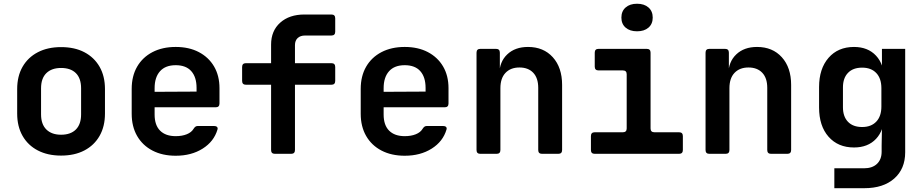

<svg xmlns="http://www.w3.org/2000/svg" viewBox="-20 -806 4840 1006"><path d="M300 9.2Q229.9 9.2 178.2 -17.7Q126.5 -44.6 98.2 -94.1Q70 -143.6 70 -210.8V-339.2Q70 -406.8 98.2 -456.1Q126.5 -505.4 178.2 -532.3Q229.9 -559.2 300 -559.2Q371.1 -559.2 422.3 -532.3Q473.5 -505.4 501.8 -456.1Q530 -406.8 530 -339.2V-210.8Q530 -143.6 501.8 -94.1Q473.5 -44.6 422.1 -17.7Q370.7 9.2 300 9.2ZM300 -100.1Q350.2 -100.1 377.6 -127.5Q404.9 -155 404.9 -206.7V-343.3Q404.9 -395.6 377.6 -422.8Q350.2 -449.9 300 -449.9Q250.8 -449.9 222.9 -422.8Q195.1 -395.6 195.1 -343.3V-206.7Q195.1 -155 222.9 -127.5Q250.8 -100.1 300 -100.1Z M900.6 10Q830.9 10 778.9 -17.1Q726.9 -44.2 698.4 -93.7Q670 -143.2 670 -210V-340Q670 -407.2 698.4 -456.5Q726.9 -505.8 778.9 -532.9Q830.9 -560 900.6 -560Q970.3 -560 1021.7 -533.1Q1073.1 -506.2 1101.6 -457.8Q1130 -409.3 1130 -344.1V-263.8Q1130 -243.8 1110 -243.8H790.1V-205.9Q790.1 -150.1 819 -121.3Q847.9 -92.6 900.6 -92.6Q934.1 -92.6 958.7 -102.6Q983.4 -112.6 994.2 -131Q998.8 -138.4 1003.8 -142.1Q1008.8 -145.9 1016.8 -145.9H1101.1Q1112.1 -145.9 1117.1 -140.9Q1122.1 -135.9 1119.5 -127.3Q1101 -64.5 1041.9 -27.3Q982.8 10 900.6 10ZM1009.9 -315.3V-345.3Q1009.9 -402.1 982.2 -433.2Q954.6 -464.4 900.6 -464.4Q846.6 -464.4 818.4 -432.7Q790.1 -401 790.1 -344.1V-324.9L1018.6 -326.1Z M1420.4 0Q1400.4 0 1400.4 -20V-362H1268.6Q1248.6 -362 1248.6 -382V-455Q1248.6 -475 1268.6 -475H1400.4V-572.4Q1400.4 -644.5 1448.1 -687.2Q1495.8 -730 1575.4 -730H1716.4Q1736.4 -730 1736.4 -710V-639.9Q1736.4 -619.9 1716.4 -619.9H1578.4Q1553.8 -619.9 1539.6 -606.6Q1525.5 -593.3 1525.5 -569.5V-475H1716.4Q1736.4 -475 1736.4 -455V-382Q1736.4 -362 1716.4 -362H1525.5V-20Q1525.5 0 1505.5 0Z M2100.6 10Q2030.9 10 1978.9 -17.1Q1926.9 -44.2 1898.4 -93.7Q1870 -143.2 1870 -210V-340Q1870 -407.2 1898.4 -456.5Q1926.9 -505.8 1978.9 -532.9Q2030.9 -560 2100.6 -560Q2170.3 -560 2221.7 -533.1Q2273.1 -506.2 2301.6 -457.8Q2330 -409.3 2330 -344.1V-263.8Q2330 -243.8 2310 -243.8H1990.1V-205.9Q1990.1 -150.1 2019 -121.3Q2047.9 -92.6 2100.6 -92.6Q2134.1 -92.6 2158.7 -102.6Q2183.4 -112.6 2194.2 -131Q2198.8 -138.4 2203.8 -142.1Q2208.8 -145.9 2216.8 -145.9H2301.1Q2312.1 -145.9 2317.1 -140.9Q2322.1 -135.9 2319.5 -127.3Q2301 -64.5 2241.9 -27.3Q2182.8 10 2100.6 10ZM2209.9 -315.3V-345.3Q2209.9 -402.1 2182.2 -433.2Q2154.6 -464.4 2100.6 -464.4Q2046.6 -464.4 2018.4 -432.7Q1990.1 -401 1990.1 -344.1V-324.9L2218.6 -326.1Z M2496.8 0Q2476.8 0 2476.8 -20V-530Q2476.8 -550 2496.8 -550H2579Q2599 -550 2599 -530V-445H2632.6L2596 -415.8Q2596.6 -482 2637.7 -521Q2678.7 -560 2746.6 -560Q2827.8 -560 2876.5 -506.1Q2925.2 -452.1 2925.2 -361.2V-20Q2925.2 0 2905.2 0H2820.1Q2800.1 0 2800.1 -20V-345.8Q2800.1 -397.1 2773.9 -424.8Q2747.6 -452.4 2701.8 -452.4Q2655.2 -452.4 2628.5 -424.1Q2601.9 -395.9 2601.9 -344.1V-20Q2601.9 0 2581.9 0Z M3096.2 0Q3076.2 0 3076.2 -20V-93Q3076.2 -113 3096.2 -113H3243.6Q3263.6 -113 3263.6 -133V-417Q3263.6 -437 3243.6 -437H3116.2Q3096.2 -437 3096.2 -457V-530Q3096.2 -550 3116.2 -550H3368.7Q3388.7 -550 3388.7 -530V-133Q3388.7 -113 3408.7 -113H3537.9Q3557.9 -113 3557.9 -93V-20Q3557.9 0 3537.9 0ZM3317.9 -642Q3280.2 -642 3258 -661.3Q3235.8 -680.7 3235.8 -713.8Q3235.8 -747.3 3258 -766.8Q3280.2 -786.4 3317.9 -786.4Q3355.6 -786.4 3377.8 -766.8Q3400 -747.3 3400 -713.8Q3400 -680.7 3377.8 -661.3Q3355.6 -642 3317.9 -642Z M3696.8 0Q3676.8 0 3676.8 -20V-530Q3676.8 -550 3696.8 -550H3779Q3799 -550 3799 -530V-445H3832.6L3796 -415.8Q3796.6 -482 3837.7 -521Q3878.7 -560 3946.6 -560Q4027.8 -560 4076.5 -506.1Q4125.2 -452.1 4125.2 -361.2V-20Q4125.2 0 4105.2 0H4020.1Q4000.1 0 4000.1 -20V-345.8Q4000.1 -397.1 3973.9 -424.8Q3947.6 -452.4 3901.8 -452.4Q3855.2 -452.4 3828.5 -424.1Q3801.9 -395.9 3801.9 -344.1V-20Q3801.9 0 3781.9 0Z M4351.6 180V75.8H4506.6Q4550.7 75.8 4575.1 52.5Q4599.4 29.2 4599.4 -11.1V-44.1L4601.4 -154.6H4573.5L4612.7 -203Q4612.7 -123.7 4570.1 -78.5Q4527.5 -33.3 4454.6 -33.3Q4370.8 -33.3 4321.2 -89.7Q4271.6 -146 4271.6 -242.9V-349.6Q4271.6 -445.9 4321.2 -503Q4370.8 -560 4454.6 -560Q4527.5 -560 4570.1 -514.2Q4612.7 -468.4 4612.7 -389L4573.5 -455H4601V-550H4722.8V-8.2Q4722.8 78.9 4665.4 129.5Q4608.1 180 4509.1 180ZM4497.4 -140.5Q4544.6 -140.5 4571.4 -168.8Q4598.1 -197 4598.1 -247.9V-344.1Q4598.1 -395 4571.4 -423.3Q4544.6 -451.6 4497.4 -451.6Q4449.2 -451.6 4423 -424.1Q4396.7 -396.7 4396.7 -348.3V-243.8Q4396.7 -195.4 4423 -167.9Q4449.2 -140.5 4497.4 -140.5Z"/></svg>

Font: Pitagon Sans Mono
Style: Regular
Weight: 400
Monospace: yes
Designer: Travis Tran
Foundry: Pitagon
Version: Version 1.001;gftools[0.9.26]